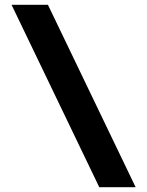

<svg xmlns="http://www.w3.org/2000/svg" viewBox="-20 -777 612 797"><path d="M28 -757H179L543 0H392Z"/></svg>

Font: Montreal
Style: Bold
Weight: 700
Designer: Julieta Ulanovsky, usr_local_share
Foundry: Julieta Ulanovsky, usr_local_share
Version: Version 2.001